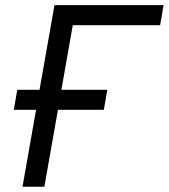

<svg xmlns="http://www.w3.org/2000/svg" viewBox="-20 -713 644 733"><path d="M65.9 0H149.4L201.2 -293.9H376.5L389.6 -370.1H214.4L257.8 -616.7H591.3L604.5 -693.4H188L130.9 -370.1H45.9L32.7 -293.9H117.7Z"/></svg>

Font: Cascadia Code PL SemiLight
Style: Italic
Weight: 350
Italic angle: -10°
Monospace: yes
Designer: Aaron Bell
Foundry: Saja Typeworks
Version: Version 2404.023